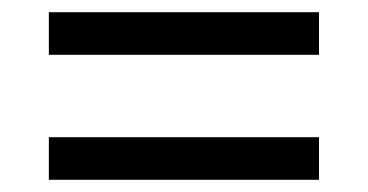

<svg xmlns="http://www.w3.org/2000/svg" viewBox="-20 -515 605 316"><path d="M60.4 -424.8V-494.9H505V-424.8ZM60.4 -219.1V-289.2H505V-219.1Z"/></svg>

Font: Noto Serif Lao
Style: Regular
Weight: 400
Designer: Monotype Design Team
Foundry: Monotype Imaging Inc.
Version: Version 2.003